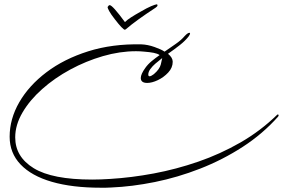

<svg xmlns="http://www.w3.org/2000/svg" viewBox="-20 -750 1320 896"><path d="M450 126Q317 126 222 98.5Q127 71 76 17.5Q25 -36 25 -112Q25 -195 70 -273Q115 -351 197 -413Q279 -475 391.5 -510.5Q504 -546 640 -543Q669 -542 701.5 -530.5Q734 -519 748 -509Q774 -527 800 -545Q826 -563 842 -582Q856 -597 864 -597Q867 -597 867 -594Q867 -590 861 -581Q845 -560 819 -539.5Q793 -519 764 -499Q786 -481 786 -462Q786 -434 765 -411.5Q744 -389 716.5 -376Q689 -363 667 -363Q637 -363 637 -386Q637 -404 658 -433Q670 -450 687.5 -464.5Q705 -479 725 -493Q715 -500 697 -503.5Q679 -507 653 -509Q643 -510 634 -510.5Q625 -511 615 -511Q539 -511 460 -488Q381 -465 308 -425.5Q235 -386 177 -334.5Q119 -283 85 -225Q51 -167 51 -109Q51 -18 137.5 35Q224 88 410 88Q449 88 494 85Q593 79 697.5 59.5Q802 40 905 4.5Q1008 -31 1102 -85Q1196 -139 1274 -215Q1275 -216 1277 -216Q1279 -216 1280 -213Q1281 -210 1278 -206Q1206 -125 1112.5 -64.5Q1019 -4 914 37Q809 78 702.5 99.5Q596 121 499 125Q486 126 474 126Q462 126 450 126ZM678 -394Q685 -394 698 -404Q725 -427 730.5 -449.5Q736 -472 737 -479Q718 -464 705 -453Q692 -442 681 -427Q672 -414 672 -402Q672 -394 678 -394ZM563 -611Q553 -612 516 -660Q498 -683 490 -697.5Q482 -712 482 -717Q487 -726 492 -726Q505 -726 563 -647Q573 -657 591.5 -669Q610 -681 637 -696Q666 -713 685 -721Q704 -729 712 -730Q715 -729 715 -725Q715 -720 706 -714Q660 -684 625.5 -659Q591 -634 568 -614Z"/></svg>

Font: WindSong
Style: Regular
Weight: 400
Designer: Robert E. Leuschke
Foundry: Robert E. Leuschke
Version: Version 1.010; ttfautohint (v1.8.3)